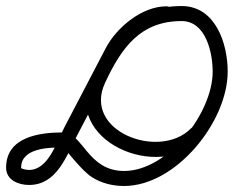

<svg xmlns="http://www.w3.org/2000/svg" viewBox="-20 -594 818 639"><path d="M534 -573C534 -573 534 -573 534 -573C452.1 -573 367.9 -502.4 332 -434C332 -434 332 -434 332 -434C332 -434 332 -433.9 332 -433.9C285.5 -345 239.1 -256.1 192.7 -167.2C192.7 -167.2 192.7 -167.2 192.8 -167.2C192.8 -167.2 192.8 -167.2 192.8 -167.2C167.5 -119.2 140.6 -28.4 76.6 -28.4C72.9 -28.4 50.3 -30.4 50.3 -35.9C50.3 -101.7 142.8 -103.3 189.5 -103.3C195 -103.3 248.5 -28.2 285.9 -4.4C318.1 16.1 355.1 25 393 25C566 25 737.8 -189 737.8 -355.7C737.8 -449 697.3 -573.9 584.5 -573.9C427.6 -573.9 348.2 -476.5 284.3 -339.6C184.3 -125 507.7 12.9 649.7 -130.4C659.5 -140.2 659.4 -156 649.6 -165.7C639.8 -175.5 624 -175.4 614.3 -165.6C614.3 -165.6 614.3 -165.6 614.3 -165.6C510.7 -61.3 254 -156.1 329.7 -318.4C385 -437.2 448.5 -523.9 584.5 -523.9C665.2 -523.9 687.8 -418.7 687.8 -355.7C687.8 -216.9 538.1 -25 393 -25C270.5 -25 256.3 -153.3 189.5 -153.3C110.4 -153.3 0.3 -138.1 0.3 -35.9C0.3 5.4 41.6 21.6 76.6 21.6C170 21.6 201.1 -75.7 237 -144C237 -144 237 -144 237 -144C237.1 -144 237.1 -144 237.1 -144C283.5 -233 329.9 -321.9 376.3 -410.8C376.3 -410.8 376.3 -410.8 376.3 -410.8C376.3 -410.8 376.2 -410.7 376.2 -410.7C403.4 -462.5 471.1 -523 534 -523C547.8 -523 559 -534.2 559 -548C559 -561.8 547.8 -573 534 -573Z"/></svg>

Font: FRB American Cursive Guidelines Semibold
Style: Italic
Weight: 600
Italic angle: -25°
Version: Version 2.0;Modular Font Editor K font №1